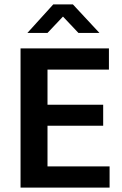

<svg xmlns="http://www.w3.org/2000/svg" viewBox="-20 -849 552 869"><path d="M73 -630H473V-534H195V-375H447V-280H195V-96H476V0H73ZM221 -829H310L430 -700H335L265 -774L195 -700H104Z"/></svg>

Font: Mukta Mahee SemiBold
Style: Regular
Weight: 600
Designer: Shuchita Grover, Noopur Datye, Girish Dalvi, Yashodeep Gholap
Foundry: Ek Type
Version: Version 2.538;PS 1.000;hotconv 16.6.51;makeotf.lib2.5.65220;